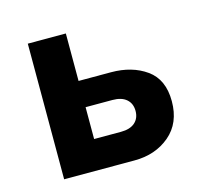

<svg xmlns="http://www.w3.org/2000/svg" viewBox="-75 -545 676 629"><g transform="rotate(-15 263.0 -230.0)"><path d="M69 -460H198V-299H308Q379 -299 427.5 -264.5Q476 -230 476 -156Q476 -82 427.5 -41Q379 0 308 0H69ZM289 -210H198V-102H289Q320 -102 336.5 -116.5Q353 -131 353 -156Q353 -181 336.5 -195.5Q320 -210 289 -210Z"/></g></svg>

Font: Von Semi
Style: Regular
Weight: 600
Version: Version 4.000; ttfautohint (v1.8.4.7-5d5b)